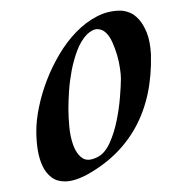

<svg xmlns="http://www.w3.org/2000/svg" viewBox="-20 -681 339 359"><path d="M262.2 -580.1Q264.6 -501 233.6 -443.8Q202.6 -386.7 140.1 -353Q118.2 -341.8 101.1 -341.8Q85.9 -341.8 75.7 -349.9Q65.4 -357.9 59.3 -371.1Q53.2 -384.3 50.5 -401.1Q47.9 -418 47.9 -436Q47.9 -456.5 53 -481.2Q58.1 -505.9 67.6 -530.8Q77.1 -555.7 91.1 -579.3Q105 -603 122.6 -621.1Q140.1 -639.2 160.9 -650.1Q181.6 -661.1 205.1 -661.1Q212.4 -661.1 221.7 -657.7Q231 -654.3 239.5 -645Q248 -635.7 254.4 -620.1Q260.7 -604.5 262.2 -580.1ZM206.1 -534.2Q206.1 -541.5 204.3 -553.5Q202.6 -565.4 199 -577.9Q195.3 -590.3 190.2 -601.8Q185.1 -613.3 178 -619.9Q170.9 -626.5 161.9 -626.5Q152.8 -626.5 142.1 -616.2Q130.9 -604 124.3 -586.2Q117.7 -568.4 114 -549.1Q110.4 -529.8 109.1 -510.7Q107.9 -491.7 107.9 -477.1Q107.9 -463.4 109.6 -444.1Q111.3 -424.8 117.2 -408.9Q123 -393.1 134 -385.5Q145 -377.9 164.1 -388.2Q176.8 -395.5 185.1 -414.1Q193.4 -432.6 198 -455.1Q202.6 -477.5 204.3 -499.3Q206.1 -521 206.1 -534.2Z"/></svg>

Font: Quintessential
Style: Regular
Weight: 400
Designer: Astigmatic (AOETI)
Foundry: Astigmatic (AOETI)
Version: Version 1.000